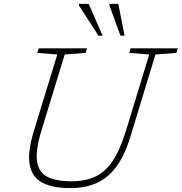

<svg xmlns="http://www.w3.org/2000/svg" viewBox="-20 -955 932 985"><path d="M192.5 -285Q162.5 -186 169.8 -129.2Q177 -72.5 221.5 -48.8Q266 -25 346.5 -25Q417 -25 468.5 -48.8Q520 -72.5 558.2 -129.8Q596.5 -187 627 -287L745.5 -675.5L643 -683.5L650 -707H892.5L885 -683.5L777.5 -675.5L650 -257Q620 -158 576.5 -99.5Q533 -41 474.5 -15.5Q416 10 340.5 10Q252 10 198.5 -17.2Q145 -44.5 132.5 -108.8Q120 -173 154 -284L274 -675.5L171 -683.5L178.5 -707H426.5L419 -683.5L312 -675.5ZM506.5 -772H485L385 -927V-935H435ZM619 -772H598L541.5 -927V-935H587Z"/></svg>

Font: Newsreader 6pt ExtraLight
Style: Italic
Weight: 275
Italic angle: -17°
Designer: Hugues Gentile
Foundry: Production Type
Version: Version 1.003; ttfautohint (v1.8.3)